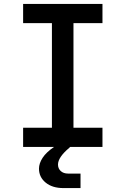

<svg xmlns="http://www.w3.org/2000/svg" viewBox="-20 -750 640 980"><path d="M98 0V-98H245V-632H98V-730H503V-632H355V-98H503V0H338L333 5Q276 53 276 90Q276 110 290 123Q304 136 328 136H391V210H304Q247 210 213 182Q179 154 179 111Q179 84 197.5 55.5Q216 27 256 0Z"/></svg>

Font: JetBrains Mono SemiBold
Style: Regular
Weight: 472
Monospace: yes
Designer: Philipp Nurullin, Konstantin Bulenkov
Foundry: JetBrains
Version: Version 2.305; ttfautohint (v1.8.4.7-5d5b)